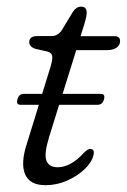

<svg xmlns="http://www.w3.org/2000/svg" viewBox="-20 -549 382 578"><path d="M32.5 -250Q37 -266.5 52 -266.5H107L129 -338Q138 -365.5 137.5 -377.5Q137 -389.5 124 -393.5L85 -402.5Q68 -409 68 -422Q68 -440.5 93 -440.5H135.5Q153 -440.5 165 -456.5L199.5 -513.5Q210 -529 224 -529Q241 -529 241 -511.5Q241 -499.5 233.5 -475L222.5 -440H325Q341.5 -440 341.5 -425.5Q341.5 -412.5 330.5 -405.2Q319.5 -398 302 -398H209.5L168.5 -266.5H282.5Q298 -266.5 293 -250Q288.5 -233.5 273.5 -233.5H158L128 -137Q112 -85 119.8 -65.2Q127.5 -45.5 153.5 -45.5Q193 -45.5 232.5 -89Q245 -102 253.5 -100.5Q265.5 -99 261.5 -82.5Q257 -61.5 235.5 -40.5Q214 -19.5 182.5 -5.5Q151 8.5 117 8.5Q69.5 8.5 55.5 -24.5Q41.5 -57.5 61 -117L97 -233.5H42.5Q27.5 -233.5 32.5 -250Z"/></svg>

Font: Fraunces 72pt S100 Light
Style: Italic
Weight: 300
Italic angle: -16°
Version: Version 1.000; ttfautohint (v1.8.3)